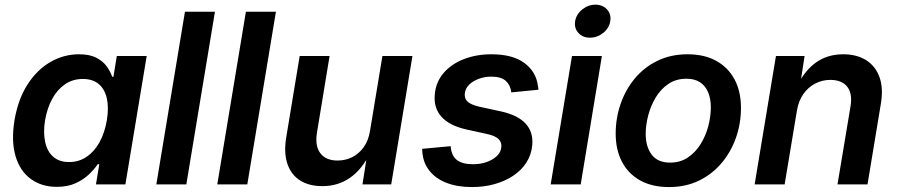

<svg xmlns="http://www.w3.org/2000/svg" viewBox="-20 -777 3785 809"><path d="M219.7 10.3Q154.8 10.3 109.4 -23.2Q64 -56.6 45.4 -119.4Q26.9 -182.1 41 -270Q56.2 -359.4 96.2 -421.4Q136.2 -483.4 192.6 -515.9Q249 -548.3 312.5 -548.3Q358.4 -548.3 386.5 -533.4Q414.6 -518.6 430.2 -496.6Q445.8 -474.6 452.6 -453.6H458L472.2 -541H598.1L508.3 0H384.3L398.4 -85H391.6Q377 -63 353.8 -41.3Q330.6 -19.5 297.6 -4.6Q264.6 10.3 219.7 10.3ZM271 -94.2Q312.5 -94.2 345.2 -116.5Q377.9 -138.7 399.7 -178.2Q421.4 -217.8 430.2 -270.5Q439 -323.2 430.2 -362.3Q421.4 -401.4 396 -422.9Q370.6 -444.3 329.1 -444.3Q286.6 -444.3 253.9 -421.9Q221.2 -399.4 200 -360.4Q178.7 -321.3 169.9 -270.5Q161.6 -219.2 170.2 -179.2Q178.7 -139.2 204.1 -116.7Q229.5 -94.2 271 -94.2Z M885.7 -727.5 765.1 0H638.7L759.3 -727.5Z M1142.6 -727.5 1022 0H895.5L1016.1 -727.5Z M1338.4 7.3Q1282.7 7.3 1244.9 -16.4Q1207 -40 1191.2 -86.2Q1175.3 -132.3 1186 -197.8L1242.7 -541H1368.7L1315.4 -217.3Q1306.6 -162.6 1329.6 -131.6Q1352.5 -100.6 1402.3 -100.6Q1436 -100.6 1464.4 -115Q1492.7 -129.4 1512.7 -157.2Q1532.7 -185.1 1539.1 -225.6L1591.3 -541H1717.8L1628.4 0H1507.3L1528.3 -134.3H1540.5Q1505.9 -63.5 1455.1 -28.1Q1404.3 7.3 1338.4 7.3Z M1968.8 11.2Q1906.7 11.2 1860.8 -6.8Q1814.9 -24.9 1788.6 -58.6Q1762.2 -92.3 1759.3 -139.6Q1759.3 -142.1 1759 -144.5Q1758.8 -147 1758.8 -149.9L1878.9 -161.1Q1881.8 -121.1 1905 -103Q1928.2 -85 1973.1 -85Q2004.4 -85 2030.5 -94.2Q2056.6 -103.5 2073.5 -119.6Q2090.3 -135.7 2092.3 -156.7Q2094.7 -177.7 2080.3 -191.4Q2065.9 -205.1 2032.2 -212.4L1943.4 -231.9Q1873 -248 1839.8 -285.4Q1806.6 -322.8 1812 -378.9Q1816.4 -431.6 1849.4 -469.7Q1882.3 -507.8 1935.1 -528.1Q1987.8 -548.3 2050.3 -548.3Q2140.1 -548.3 2189.7 -511.5Q2239.3 -474.6 2246.6 -414.6Q2247.6 -411.1 2248 -407.2Q2248.5 -403.3 2248.5 -398.9L2134.3 -387.7Q2131.3 -417.5 2111.6 -435.8Q2091.8 -454.1 2049.8 -454.1Q2022.5 -454.1 1997.8 -445.1Q1973.1 -436 1957 -420.4Q1940.9 -404.8 1938.5 -383.3Q1936 -361.8 1950.4 -348.6Q1964.8 -335.4 2001 -327.1L2090.8 -307.6Q2161.6 -292 2194.6 -256.3Q2227.5 -220.7 2222.7 -166Q2219.2 -125.5 2198.2 -92.5Q2177.2 -59.6 2142.3 -36.4Q2107.4 -13.2 2063 -1Q2018.6 11.2 1968.8 11.2Z M2300.3 0 2390.1 -541H2516.1L2426.8 0ZM2465.8 -618.2Q2435.1 -618.2 2417 -638.4Q2398.9 -658.7 2403.3 -687.5Q2408.2 -716.8 2433.3 -737.1Q2458.5 -757.3 2488.8 -757.3Q2519.5 -757.3 2537.8 -737.1Q2556.2 -716.8 2551.3 -687.5Q2546.9 -658.7 2521.7 -638.4Q2496.6 -618.2 2465.8 -618.2Z M2798.8 11.2Q2728 11.2 2677.7 -16.6Q2627.4 -44.4 2600.8 -95.2Q2574.2 -146 2574.2 -213.9Q2574.2 -279.3 2595 -339.4Q2615.7 -399.4 2655 -446.5Q2694.3 -493.7 2750.5 -521Q2806.6 -548.3 2877 -548.3Q2947.8 -548.3 2998 -520.5Q3048.3 -492.7 3075.2 -442.1Q3102.1 -391.6 3102.1 -322.8Q3102.1 -257.3 3081.3 -197.5Q3060.5 -137.7 3021 -90.6Q2981.4 -43.5 2925.5 -16.1Q2869.6 11.2 2798.8 11.2ZM2803.2 -91.8Q2846.7 -91.8 2878.9 -113.8Q2911.1 -135.7 2932.6 -170.7Q2954.1 -205.6 2964.6 -246.3Q2975.1 -287.1 2975.1 -324.7Q2975.1 -360.8 2963.9 -387.9Q2952.6 -415 2929.9 -430.2Q2907.2 -445.3 2872.6 -445.3Q2829.1 -445.3 2796.9 -423.8Q2764.6 -402.3 2743.4 -367.2Q2722.2 -332 2711.4 -291.3Q2700.7 -250.5 2700.7 -212.4Q2700.7 -158.7 2726.1 -125.2Q2751.5 -91.8 2803.2 -91.8Z M3337.9 -311 3286.1 0H3159.7L3249.5 -541H3370.1L3349.6 -406.7L3336.4 -410.6Q3370.6 -480.5 3419.2 -514.4Q3467.8 -548.3 3532.7 -548.3Q3590.3 -548.3 3629.9 -523.2Q3669.4 -498 3686 -451.4Q3702.6 -404.8 3691.4 -338.9L3635.3 0H3508.8L3563.5 -327.6Q3572.8 -383.3 3549.6 -411.9Q3526.4 -440.4 3479 -440.4Q3444.3 -440.4 3414.6 -424.8Q3384.8 -409.2 3364.7 -380.4Q3344.7 -351.6 3337.9 -311Z"/></svg>

Font: Inter 17pt SemiBold
Style: Italic
Weight: 600
Italic angle: -9.3988°
Version: Version 4.001;git-66647c0bb